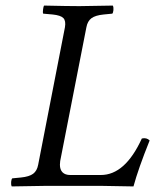

<svg xmlns="http://www.w3.org/2000/svg" viewBox="-20 -667 559 689"><path d="M117 -76 213 -569Q217 -592 207.5 -602Q198 -612 169 -615L135 -618Q133 -622 134.5 -633Q136 -644 138 -647Q226 -645 265 -645Q295 -645 385 -647Q388 -640 387 -630.5Q386 -621 383 -618L352 -615Q322 -612 308 -601.5Q294 -591 290 -569L196 -89Q195 -82 195 -76Q195 -58 204.5 -48.5Q214 -39 232 -39H342Q429 -39 489 -170Q506 -174 517 -163Q476 -61 459 2Q371 0 345 0H142Q112 0 22 2Q19 -5 20 -14.5Q21 -24 24 -27L55 -30Q85 -33 99 -43.5Q113 -54 117 -76Z"/></svg>

Font: Linux Libertine O
Style: Italic
Weight: 400
Italic angle: -12°
Designer: Philipp H. Poll
Foundry: Philipp H. Poll
Version: Version 5.1.6